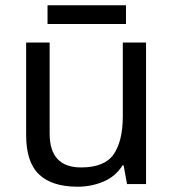

<svg xmlns="http://www.w3.org/2000/svg" viewBox="-20 -697 658 727"><path d="M533 -536V0H461L448 -71H444Q418 -29 372 -9.5Q326 10 274 10Q177 10 128 -36.5Q79 -83 79 -185V-536H168V-191Q168 -63 287 -63Q376 -63 410.5 -113Q445 -163 445 -257V-536ZM457 -677V-606H160V-677Z"/></svg>

Font: Noto Sans Khudawadi
Style: Regular
Weight: 400
Designer: Monotype Design Team
Foundry: Monotype Imaging Inc.
Version: Version 2.003; ttfautohint (v1.8.4.7-5d5b)